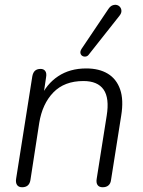

<svg xmlns="http://www.w3.org/2000/svg" viewBox="-20 -782 600 808"><path d="M73 6Q58 6 51.5 -4Q45 -14 48 -31L116 -461Q119 -477 127.5 -484.5Q136 -492 151 -492Q164 -492 170.5 -483Q177 -474 174 -457L160 -364L150 -370Q175 -428 224.5 -461Q274 -494 343 -494Q397 -494 433.5 -472Q470 -450 485.5 -406Q501 -362 490 -295L447 -23Q445 -9 436 -1.5Q427 6 412 6Q397 6 390.5 -3.5Q384 -13 387 -30L429 -295Q441 -369 416 -405Q391 -441 331 -441Q251 -441 204.5 -393Q158 -345 145 -264L108 -24Q103 6 73 6ZM355 -554Q349 -545 340.5 -544Q332 -543 326 -547Q320 -551 318.5 -558.5Q317 -566 323 -576L436 -744Q444 -756 453.5 -759.5Q463 -763 471.5 -761Q480 -759 485.5 -752Q491 -745 491 -735.5Q491 -726 483 -716Z"/></svg>

Font: Nunito ExtraLight Light
Style: Italic
Weight: 300
Italic angle: -9°
Version: Version 3.602